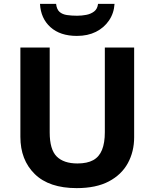

<svg xmlns="http://www.w3.org/2000/svg" viewBox="-20 -959 796 989"><path d="M671 -252Q671 -178 638.5 -118.5Q606 -59 540.5 -24.5Q475 10 375 10Q233 10 159 -62.5Q85 -135 85 -254V-714H236V-277Q236 -189 272 -153Q308 -117 379 -117Q429 -117 460 -134Q491 -151 505.5 -187Q520 -223 520 -278V-714H671ZM570 -939Q567 -891 541.5 -853.5Q516 -816 474 -795Q432 -774 376 -774Q290 -774 240 -819Q190 -864 186 -939H269Q272 -911 286.5 -898Q301 -885 325 -881.5Q349 -878 377 -878Q401 -878 424.5 -882.5Q448 -887 465 -900Q482 -913 485 -939Z"/></svg>

Font: Noto Sans Gurmukhi
Style: Regular
Weight: 400
Designer: Jelle Bosma - Monotype Design Team
Foundry: Monotype Imaging Inc.
Version: Version 2.003